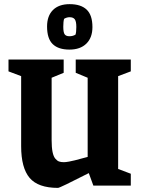

<svg xmlns="http://www.w3.org/2000/svg" viewBox="-20 -895 681 926"><path d="M314.9 -655.8Q261.7 -655.8 234.4 -682.1Q207 -708.5 207 -767.1Q207 -818.4 235.4 -846.7Q263.7 -875 315.9 -875Q370.1 -875 397.9 -848.6Q425.8 -822.3 425.8 -764.2Q425.8 -713.4 396.5 -684.6Q367.2 -655.8 314.9 -655.8ZM344.2 -728Q348.1 -739.7 348.1 -765.1Q348.1 -792 340.6 -802Q333 -812 315.9 -812Q301.8 -812 289.1 -804.2Q285.2 -791 285.2 -766.1Q285.2 -739.3 291.7 -729.7Q298.3 -720.2 314.9 -720.2Q331.5 -720.2 344.2 -728ZM259.8 11.2Q163.6 11.2 122.8 -37.1Q82 -85.4 82 -189.9V-527.8L21 -550.8V-607.9H287.1V-543.9L229 -520V-219.2Q229 -184.6 233.4 -162.6Q237.8 -140.6 246.6 -130.1Q255.4 -119.6 264.6 -116.2Q273.9 -112.8 288.1 -112.8Q296.9 -112.8 313 -115.7Q329.1 -118.7 341.1 -121.8Q353 -125 375.2 -130.9Q397.5 -136.7 402.8 -138.2V-520L345.2 -543.9V-607.9H610.8V-550.8L549.8 -527.8V-80.1L610.8 -57.1V0H430.2L408.2 -60.1Q268.6 11.2 259.8 11.2Z"/></svg>

Font: Grenze
Style: Bold
Weight: 700
Designer: Renata Polastri
Foundry: Omnibus-Type
Version: Version 1.002;PS 001.002;hotconv 1.0.88;makeotf.lib2.5.64775